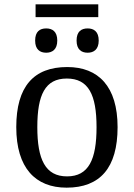

<svg xmlns="http://www.w3.org/2000/svg" viewBox="-20 -855 617 885"><path d="M144 -776H433V-835H144ZM193 -612C221 -612 244 -627 244 -668C244 -710 221 -724 193 -724C164 -724 142 -710 142 -668C142 -627 164 -612 193 -612ZM384 -612C412 -612 435 -627 435 -668C435 -710 412 -724 384 -724C355 -724 333 -710 333 -668C333 -627 355 -612 384 -612ZM287 10C441 10 522 -81 522 -269C522 -456 434 -546 290 -546C135 -546 55 -456 55 -269C55 -81 143 10 287 10ZM289 -42C189 -42 152 -120 152 -269C152 -418 188 -493 288 -493C388 -493 425 -418 425 -269C425 -120 389 -42 289 -42Z"/></svg>

Font: Noto Serif
Style: Regular
Weight: 400
Designer: Monotype Design Team
Foundry: Monotype Imaging Inc.
Version: Version 2.015